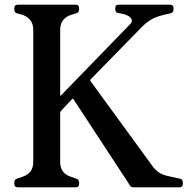

<svg xmlns="http://www.w3.org/2000/svg" viewBox="-20 -800 801 820"><path d="M56 0Q41 0 41 -16V-20Q41 -34 53 -37H52L76 -45Q122 -60 122 -108V-673Q122 -719 78 -736L53 -743Q41 -746 41 -760V-764Q41 -780 56 -780H303Q318 -780 318 -764V-760Q318 -746 305 -743L282 -736Q237 -720 237 -673V-395Q237 -388 241 -393L535 -696Q545 -706 542.5 -716Q540 -726 525 -733.5Q510 -741 486 -744Q472 -746 472 -761V-764Q472 -780 487 -780H706Q721 -780 721 -764V-760Q721 -746 708 -743Q657 -733 633 -720.5Q609 -708 588 -687L367 -461Q364 -458 367 -453L631 -91Q655 -57 694 -49L748 -37Q761 -35 761 -20V-16Q761 0 746 0H551Q539 0 535 -8L294 -376Q291 -380 288 -377L241 -327Q237 -322 237 -318V-108Q237 -60 283 -45L306 -37H305Q318 -34 318 -20V-16Q318 0 303 0Z"/></svg>

Font: Caslon OS
Style: Regular
Weight: 400
Designer: Alfredo Marco Pradil
Foundry: Hanken Design Co.
Version: Version 1.000;PS 001.000;hotconv 1.0.88;makeotf.lib2.5.64775